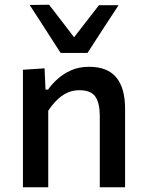

<svg xmlns="http://www.w3.org/2000/svg" viewBox="-20 -792 615 812"><path d="M77 0Q77 -54.5 77 -105.5Q77 -156.5 77 -218V-268Q77 -323.5 77 -381.2Q77 -439 77 -497L168.5 -503L172.5 -413H183Q199 -436 223.8 -458.2Q248.5 -480.5 281.5 -495Q314.5 -509.5 357 -509.5Q434.5 -509.5 471.8 -464.5Q509 -419.5 509 -332.5Q509 -300 509 -273.8Q509 -247.5 509 -218Q509 -158 509 -106.2Q509 -54.5 509 0H402Q402 -54.5 402 -105.8Q402 -157 402 -212.5V-301.5Q402 -355.5 383.5 -383Q365 -410.5 315.5 -410.5Q286.5 -410.5 262.5 -398.8Q238.5 -387 219 -367.2Q199.5 -347.5 184 -323.5V-212.5Q184 -155 184 -104.8Q184 -54.5 184 0ZM236.5 -568Q203.5 -619.5 170.8 -670Q138 -720.5 105.5 -771L187.5 -772Q217.5 -733.5 247 -695Q276.5 -656.5 306.5 -617H280Q310 -656 339.5 -694Q369 -732 398.5 -770H481.5Q449 -720.5 416 -670Q383 -619.5 350 -568Z"/></svg>

Font: Commissioner Thin Medium
Style: Regular
Weight: 500
Version: Version 1.000